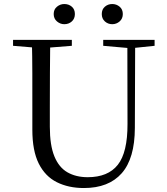

<svg xmlns="http://www.w3.org/2000/svg" viewBox="-20 -928 837 964"><path d="M302.7 -806.5Q282.6 -806.5 266.1 -820.4Q249.6 -834.4 249.6 -857.4Q249.6 -881.1 266.1 -894.4Q282.6 -907.8 302.7 -907.8Q325.2 -907.8 340.6 -894.4Q356 -881.1 356 -857.4Q356 -834.4 340.6 -820.4Q325.2 -806.5 302.7 -806.5ZM543.5 -806.5Q522.2 -806.5 506.6 -820.4Q491 -834.4 491 -857.4Q491 -881.1 506.6 -894.4Q522.2 -907.8 543.5 -907.8Q564.6 -907.8 580.6 -894.4Q596.6 -881.1 596.6 -857.4Q596.6 -834.4 580.6 -820.4Q564.6 -806.5 543.5 -806.5ZM401.2 16.1Q323.9 16.1 265.4 -13.2Q206.9 -42.4 174.6 -106.7Q142.4 -171.1 142.4 -276.5V-391Q142.4 -475.8 142.3 -560.2Q142.2 -644.6 140 -728H232.2Q231.2 -645.4 230.7 -561.2Q230.2 -477 230.2 -391V-291.5Q230.2 -198.9 253 -143.1Q275.8 -87.3 318.7 -62.8Q361.7 -38.3 420.2 -38.3Q522.2 -38.3 571.4 -100.5Q620.6 -162.6 620.2 -305.7L619.4 -728H658.7L657.1 -285.6Q656.7 -132.5 591.2 -58.2Q525.7 16.1 401.2 16.1ZM45.5 -698V-728H340.7V-698L201.1 -686.9H179.8ZM498.2 -698V-728H756.2V-698L647.1 -686.7H626.2Z"/></svg>

Font: Noto Serif SC
Style: Regular
Weight: 200
Designer: Ryoko NISHIZUKA 西塚涼子 (kana & ideographs); Frank Grießhammer (Latin, Greek & Cyrillic); Wenlong ZHANG 张文龙 (bopomofo); San
Foundry: Adobe
Version: Version 2.001;hotconv 1.1.0;makeotfexe 2.6.0